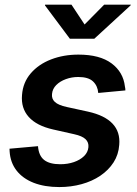

<svg xmlns="http://www.w3.org/2000/svg" viewBox="-20 -777 579 809"><path d="M230 11.2Q168 11.2 121.8 -6.8Q75.7 -24.9 49.6 -58.6Q23.4 -92.3 20.5 -139.6Q20.5 -142.6 20.3 -145Q20 -147.5 20 -150.4L140.1 -161.1Q143.1 -121.1 166 -103Q189 -85 233.9 -85Q265.1 -85 291.3 -94Q317.4 -103 334 -119.1Q350.6 -135.3 352.5 -156.7Q354.5 -177.2 340.3 -190.7Q326.2 -204.1 293 -211.4L204.1 -231.4Q134.3 -247.1 101.1 -284.2Q67.9 -321.3 72.8 -377Q76.7 -429.7 109.6 -468Q142.6 -506.3 195.1 -526.6Q247.6 -546.9 310.5 -546.9Q400.4 -546.9 450 -510Q499.5 -473.1 506.3 -412.6Q507.3 -408.7 507.8 -404.5Q508.3 -400.4 508.3 -396L394 -385.3Q391.6 -415.5 371.8 -434.1Q352.1 -452.6 309.6 -452.6Q282.2 -452.6 257.6 -443.6Q232.9 -434.6 217 -418.7Q201.2 -402.8 199.2 -381.3Q196.8 -360.8 211.2 -347.4Q225.6 -334 261.2 -326.2L351.1 -306.6Q421.4 -291 454.3 -255.9Q487.3 -220.7 482.4 -166.5Q479.5 -125.5 458.5 -92.8Q437.5 -60.1 402.8 -36.6Q368.2 -13.2 323.7 -1Q279.3 11.2 230 11.2ZM281.2 -757.3 336.4 -673.8 418.9 -757.3H531.2L530.3 -754.4L377.4 -613.8H274.4L169.4 -754.4L169.9 -757.3Z"/></svg>

Font: Inter 18pt SemiBold
Style: Italic
Weight: 600
Italic angle: -9.3988°
Designer: Rasmus Andersson
Foundry: rsms
Version: Version 4.001;git-66647c0bb